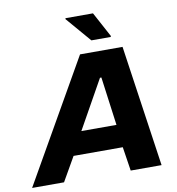

<svg xmlns="http://www.w3.org/2000/svg" viewBox="-138 -987 988 1072"><g transform="rotate(-10 355.5 -450.5)"><path d="M-43 0 350 -688H591L691 0H516L495 -136H216L138 0ZM283 -265H482L445 -540H437ZM426 -754 304 -896 305 -901H461L537 -760L536 -754Z"/></g></svg>

Font: Saira SemiExpanded
Style: Bold Italic
Weight: 700
Width: 6
Italic angle: -12°
Designer: Hector Gatti with collaboration of the Omnibus-Type team
Foundry: Omnibus-Type
Version: Version 1.101